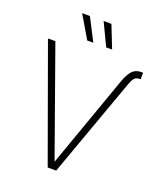

<svg xmlns="http://www.w3.org/2000/svg" viewBox="-167 -1046 969 1151"><g transform="rotate(20 317.0 -470.0)"><path d="M514.6 -639.2Q531.2 -684.6 552.2 -707Q573.2 -729.5 609.4 -729.5H620.1V-687.5H613.8Q591.8 -687.5 580.6 -674.6Q569.3 -661.6 559.6 -634.3L331.5 0H277.3L14.2 -727.5H61.5L304.2 -46.4ZM360.4 -796.4 292 -939.9H341.8L398.4 -796.4ZM239.7 -796.4 154.8 -939.9H204.6L278.3 -796.4Z"/></g></svg>

Font: Inter 28pt ExtraLight
Style: Regular
Weight: 250
Designer: Rasmus Andersson
Foundry: rsms
Version: Version 4.001;git-66647c0bb